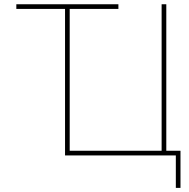

<svg xmlns="http://www.w3.org/2000/svg" viewBox="-20 -748 908 924"><path d="M58.6 -705.1V-727.5H549.8V-705.1ZM780.3 0H293V-727.5H315.4V-22.5H757.8V-727.5H780.3ZM826.2 156.2V0H773.4V-22.5H848.6V156.2Z"/></svg>

Font: Inter 16pt Thin
Style: Regular
Weight: 250
Version: Version 4.001;git-66647c0bb